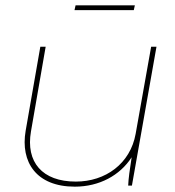

<svg xmlns="http://www.w3.org/2000/svg" viewBox="-20 -695 655 719"><path d="M260 4C352 4 429 -38 473 -106C466 -61 461 -26 460 0H474L566 -520H546L488 -194C468 -82 375 -15 264 -15C138 -15 76 -88 96 -203L151 -520H131L76 -205C56 -88 116 4 260 4ZM259 -657H481L485 -675H263Z"/></svg>

Font: Fixel Display 20240404 Thin
Style: Italic
Weight: 100
Italic angle: -10°
Designer: AlfaBravo + MacPaw
Foundry: Kyrylo Tkachov, Marchela Mozhyna, Serhii Makarenko, Maria Weinstein, Zakhar Kryvoshyya
Version: Version 1.211;Glyphs 3.2 (3225)